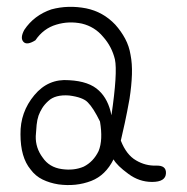

<svg xmlns="http://www.w3.org/2000/svg" viewBox="-20 -546 540 553"><path d="M50 -460Q78 -502 128 -519Q176 -532 228 -522Q277 -512 312 -475Q329 -456 340.5 -434.5Q352 -413 356 -388Q361 -363 360 -331.5Q359 -300 353 -261Q346 -222 339.5 -192Q333 -162 328 -141Q344 -100 372 -84Q399 -68 430 -69Q459 -70 458 -47Q457 -22 418 -22Q381 -22 350 -45Q317 -69 307 -87Q284 -41 243 -25Q199 -8 148 -15Q123 -19 102.5 -29Q82 -39 68 -58Q39 -93 39 -159Q38 -223 79 -272Q119 -320 179 -315Q237 -312 265 -285Q292 -260 301 -214Q319 -337 311 -375Q302 -412 277 -440Q253 -469 216 -478Q178 -486 142 -475Q105 -464 82 -430Q58 -415 48 -425Q37 -436 50 -460ZM268 -196Q249 -235 233 -251Q219 -266 179 -271Q139 -274 119 -255Q108 -245 101.5 -234.5Q95 -224 91 -213Q87 -201 85.5 -186.5Q84 -172 83 -154Q82 -120 103 -92Q122 -64 158 -59Q193 -54 221 -66Q249 -80 264 -111Q277 -143 268 -196Z"/></svg>

Font: Yomogi
Style: Regular
Weight: 400
Designer: satsuyako
Foundry: satsuyako
Version: Version 3.100